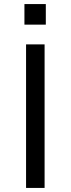

<svg xmlns="http://www.w3.org/2000/svg" viewBox="-20 -923 347 943"><path d="M108 0V-705H199V0ZM100 -802V-903H205V-802Z"/></svg>

Font: Nunito Sans 7pt
Style: Regular
Weight: 400
Designer: Vernon Adams
Foundry: Vernon Adams
Version: Version 3.101;gftools[0.9.27]